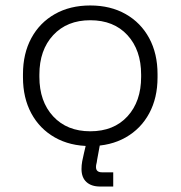

<svg xmlns="http://www.w3.org/2000/svg" viewBox="-20 -520 660 702"><path d="M310 14Q236 14 180.5 -17.5Q125 -49 94.5 -105.5Q64 -162 64 -237V-249Q64 -324 94.5 -380.5Q125 -437 180.5 -468.5Q236 -500 310 -500Q384 -500 439.5 -468.5Q495 -437 525.5 -380.5Q556 -324 556 -249V-237Q556 -162 525.5 -105.5Q495 -49 439.5 -17.5Q384 14 310 14ZM310 -40Q396 -40 446 -94.5Q496 -149 496 -239V-247Q496 -337 446 -391.5Q396 -446 310 -446Q225 -446 174.5 -391.5Q124 -337 124 -247V-239Q124 -149 174.5 -94.5Q225 -40 310 -40ZM394 162H346Q314 162 296 145.5Q278 129 278 98Q278 84 280.5 70Q283 56 287 40L299 -11H349L335 65Q334 74 332.5 79Q331 84 331 91Q331 110 353 110H394Z"/></svg>

Font: Space Grotesk Variable Light
Style: Regular
Weight: 300
Designer: Florian Karsten
Foundry: Florian Karsten
Version: Version 2.000